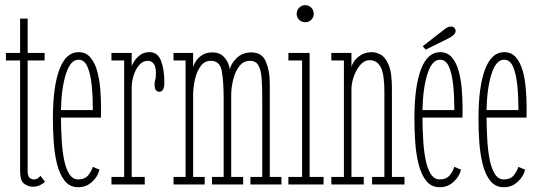

<svg xmlns="http://www.w3.org/2000/svg" viewBox="-20 -734 2145 764"><path d="M111 9Q92.5 9 76.2 -2.8Q60 -14.5 60 -54.5V-493.5H3.5V-523.5H60V-660H90V-523.5H157.5V-493.5H90V-54.5Q90 -33 97.8 -26.5Q105.5 -20 113.5 -20Q124 -20 130.5 -24.8Q137 -29.5 141 -34.5L159 -11Q152.5 -3.5 139.2 2.8Q126 9 111 9Z M291.5 11Q258 11 237.8 -14.2Q217.5 -39.5 207.2 -80.2Q197 -121 193.8 -169Q190.5 -217 190.5 -262.5Q190.5 -389 216.5 -457.8Q242.5 -526.5 292.5 -526.5Q321.5 -526.5 339.2 -506Q357 -485.5 366.2 -452.8Q375.5 -420 378.8 -381.8Q382 -343.5 382 -308Q382 -297 382 -286.5Q382 -276 381.5 -266H222.5Q223 -220.5 225.5 -176.8Q228 -133 235.2 -97.5Q242.5 -62 256 -41Q269.5 -20 291.5 -20Q318 -20 331.5 -37.2Q345 -54.5 349 -70L376 -59Q369 -30.5 345.8 -9.8Q322.5 11 291.5 11ZM292.5 -496.5Q260.5 -496.5 242.5 -440.5Q224.5 -384.5 222.5 -296H349.5Q349.5 -348 345 -393.8Q340.5 -439.5 328.2 -468Q316 -496.5 292.5 -496.5Z M423.5 0V-30H474V-493.5H423.5V-523.5H504V-470Q504.5 -474.5 512.8 -488.2Q521 -502 536.5 -514.2Q552 -526.5 575 -526.5Q607.5 -526.5 620.8 -492Q634 -457.5 634 -405.5Q634 -369 614 -369Q595 -369 595 -398Q595 -409.5 597.8 -417Q600.5 -424.5 600.5 -443.5Q600.5 -469.5 591.2 -480.8Q582 -492 569 -492Q547.5 -492 533 -474.2Q518.5 -456.5 511.2 -432Q504 -407.5 504 -387.5V-30H556V0Z M670.5 0V-30H718.5V-493.5H670.5V-523.5H748.5V-465.5Q750.5 -476 759.2 -490.2Q768 -504.5 784.5 -515Q801 -525.5 825.5 -525.5Q852.5 -525.5 867.5 -511Q882.5 -496.5 888.5 -480Q894.5 -463.5 894.5 -457.5Q898.5 -480 921.5 -502.8Q944.5 -525.5 981 -525.5Q1022 -525.5 1037.8 -489Q1053.5 -452.5 1053.5 -403.5V-30H1100V0H976.5V-30H1023.5V-340Q1023.5 -385.5 1021.2 -419.8Q1019 -454 1008.8 -473Q998.5 -492 974.5 -492Q949 -492 932.8 -471.2Q916.5 -450.5 908.5 -419.5Q900.5 -388.5 900 -358V-30H947.5V0H823.5V-30H870V-340Q870 -408.5 862.8 -450.2Q855.5 -492 819 -492Q794 -492 778.5 -471Q763 -450 756 -419Q749 -388 748.5 -358V-30H794.5V0Z M1195.5 -645.5Q1180.5 -645.5 1170.5 -655.2Q1160.5 -665 1160.5 -679Q1160.5 -693.5 1170.5 -703.5Q1180.5 -713.5 1195.5 -713.5Q1208.5 -713.5 1218.5 -703.5Q1228.5 -693.5 1228.5 -679Q1228.5 -665 1218.5 -655.2Q1208.5 -645.5 1195.5 -645.5ZM1127.5 0V-30H1182V-493.5H1127.5V-523.5H1212V-30H1267.5V0Z M1298.5 0V-30H1348.5V-493.5H1298.5V-523.5H1378.5V-466.5Q1383.5 -490 1406.5 -508.2Q1429.5 -526.5 1459.5 -526.5Q1476 -526.5 1494.5 -516.8Q1513 -507 1526.2 -476.5Q1539.5 -446 1539.5 -383.5V-30H1589.5V0H1460.5V-30H1509.5V-370Q1509.5 -438.5 1495 -466.5Q1480.5 -494.5 1450.5 -494.5Q1429.5 -494.5 1413.2 -475.2Q1397 -456 1387.8 -429.2Q1378.5 -402.5 1378.5 -379V-30H1427.5V0Z M1730 11Q1696.5 11 1676.2 -14.2Q1656 -39.5 1645.8 -80.2Q1635.5 -121 1632.2 -169Q1629 -217 1629 -262.5Q1629 -389 1655 -457.8Q1681 -526.5 1731 -526.5Q1760 -526.5 1777.8 -506Q1795.5 -485.5 1804.8 -452.8Q1814 -420 1817.2 -381.8Q1820.5 -343.5 1820.5 -308Q1820.5 -297 1820.5 -286.5Q1820.5 -276 1820 -266H1661Q1661.5 -220.5 1664 -176.8Q1666.5 -133 1673.8 -97.5Q1681 -62 1694.5 -41Q1708 -20 1730 -20Q1756.5 -20 1770 -37.2Q1783.5 -54.5 1787.5 -70L1814.5 -59Q1807.5 -30.5 1784.2 -9.8Q1761 11 1730 11ZM1731 -496.5Q1699 -496.5 1681 -440.5Q1663 -384.5 1661 -296H1788Q1788 -348 1783.5 -393.8Q1779 -439.5 1766.8 -468Q1754.5 -496.5 1731 -496.5ZM1674 -536.5 1662 -550 1745 -614.5Q1761 -628.5 1775 -628.5Q1786 -628.5 1791 -619Q1793 -615.5 1793 -611Q1793 -601.5 1783.2 -593.5Q1773.5 -585.5 1762 -580Z M1985 11Q1951.5 11 1931.2 -14.2Q1911 -39.5 1900.8 -80.2Q1890.5 -121 1887.2 -169Q1884 -217 1884 -262.5Q1884 -389 1910 -457.8Q1936 -526.5 1986 -526.5Q2015 -526.5 2032.8 -506Q2050.5 -485.5 2059.8 -452.8Q2069 -420 2072.2 -381.8Q2075.5 -343.5 2075.5 -308Q2075.5 -297 2075.5 -286.5Q2075.5 -276 2075 -266H1916Q1916.5 -220.5 1919 -176.8Q1921.5 -133 1928.8 -97.5Q1936 -62 1949.5 -41Q1963 -20 1985 -20Q2011.5 -20 2025 -37.2Q2038.5 -54.5 2042.5 -70L2069.5 -59Q2062.5 -30.5 2039.2 -9.8Q2016 11 1985 11ZM1986 -496.5Q1954 -496.5 1936 -440.5Q1918 -384.5 1916 -296H2043Q2043 -348 2038.5 -393.8Q2034 -439.5 2021.8 -468Q2009.5 -496.5 1986 -496.5Z"/></svg>

Font: Imbue 10pt Thin
Style: Regular
Weight: 100
Designer: Tyler Finck
Foundry: Etcetera Type Company
Version: Version 1.102; ttfautohint (v1.8.3)